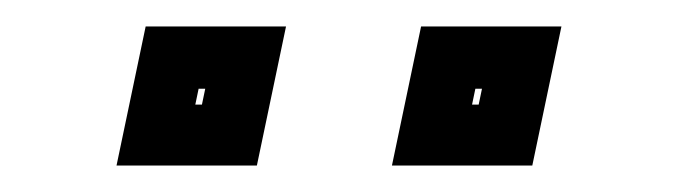

<svg xmlns="http://www.w3.org/2000/svg" viewBox="-20 -691 512 145"><path d="M276 -566 298 -671H404L382 -566ZM68 -566 90 -671H196L174 -566ZM127.5 -612H132.5L135 -624H130ZM336.5 -612H341.5L344 -624H339Z"/></svg>

Font: Tourney Expanded ExtraBold
Style: Italic
Weight: 800
Width: 7
Italic angle: -12°
Designer: Tyler Finck
Foundry: Etcetera Type Co
Version: Version 1.010; ttfautohint (v1.8.3)